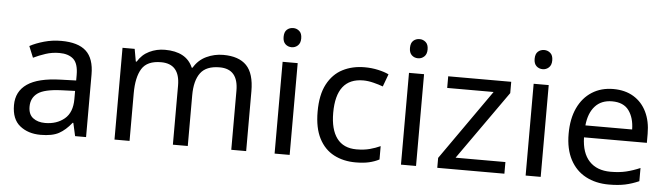

<svg xmlns="http://www.w3.org/2000/svg" viewBox="-47 -922 3878 1117"><g transform="rotate(5 1892.0 -363.5)"><path d="M288 -545Q386 -545 433 -502Q480 -459 480 -365V0H416L399 -76H395Q360 -32 321.5 -11Q283 10 215 10Q142 10 94 -28.5Q46 -67 46 -149Q46 -229 109 -272.5Q172 -316 303 -320L394 -323V-355Q394 -422 365 -448Q336 -474 283 -474Q241 -474 203 -461.5Q165 -449 132 -433L105 -499Q140 -518 188 -531.5Q236 -545 288 -545ZM314 -259Q214 -255 175.5 -227Q137 -199 137 -148Q137 -103 164.5 -82Q192 -61 235 -61Q303 -61 348 -98.5Q393 -136 393 -214V-262Z M1234 -546Q1325 -546 1370 -499.5Q1415 -453 1415 -349V0H1328V-345Q1328 -472 1219 -472Q1141 -472 1107.5 -427Q1074 -382 1074 -296V0H987V-345Q987 -472 877 -472Q796 -472 765 -422Q734 -372 734 -278V0H646V-536H717L730 -463H735Q760 -505 802.5 -525.5Q845 -546 893 -546Q1019 -546 1057 -456H1062Q1089 -502 1135.5 -524Q1182 -546 1234 -546Z M1626 -737Q1646 -737 1661.5 -723.5Q1677 -710 1677 -681Q1677 -653 1661.5 -639Q1646 -625 1626 -625Q1604 -625 1589 -639Q1574 -653 1574 -681Q1574 -710 1589 -723.5Q1604 -737 1626 -737ZM1669 -536V0H1581V-536Z M2054 10Q1983 10 1927.5 -19Q1872 -48 1840.5 -109Q1809 -170 1809 -265Q1809 -364 1842 -426Q1875 -488 1931.5 -517Q1988 -546 2060 -546Q2101 -546 2139 -537.5Q2177 -529 2201 -517L2174 -444Q2150 -453 2118 -461Q2086 -469 2058 -469Q1900 -469 1900 -266Q1900 -169 1938.5 -117.5Q1977 -66 2053 -66Q2097 -66 2130.5 -75Q2164 -84 2192 -97V-19Q2165 -5 2132.5 2.5Q2100 10 2054 10Z M2364 -737Q2384 -737 2399.5 -723.5Q2415 -710 2415 -681Q2415 -653 2399.5 -639Q2384 -625 2364 -625Q2342 -625 2327 -639Q2312 -653 2312 -681Q2312 -710 2327 -723.5Q2342 -737 2364 -737ZM2407 -536V0H2319V-536Z M2923 0H2531V-58L2819 -468H2548V-536H2916V-470L2632 -68H2923Z M3092 -737Q3112 -737 3127.5 -723.5Q3143 -710 3143 -681Q3143 -653 3127.5 -639Q3112 -625 3092 -625Q3070 -625 3055 -639Q3040 -653 3040 -681Q3040 -710 3055 -723.5Q3070 -737 3092 -737ZM3135 -536V0H3047V-536Z M3512 -546Q3581 -546 3630.5 -516Q3680 -486 3706.5 -431.5Q3733 -377 3733 -304V-251H3366Q3368 -160 3412.5 -112.5Q3457 -65 3537 -65Q3588 -65 3627.5 -74.5Q3667 -84 3709 -102V-25Q3668 -7 3628 1.5Q3588 10 3533 10Q3457 10 3398.5 -21Q3340 -52 3307.5 -113.5Q3275 -175 3275 -264Q3275 -352 3304.5 -415Q3334 -478 3387.5 -512Q3441 -546 3512 -546ZM3511 -474Q3448 -474 3411.5 -433.5Q3375 -393 3368 -321H3641Q3640 -389 3609 -431.5Q3578 -474 3511 -474Z"/></g></svg>

Font: Noto Sans Lepcha
Style: Regular
Weight: 400
Designer: Monotype Design Team
Foundry: Monotype Imaging Inc.
Version: Version 2.006; ttfautohint (v1.8.4.7-5d5b)